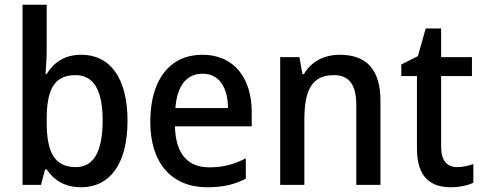

<svg xmlns="http://www.w3.org/2000/svg" viewBox="-20 -780 2037 810"><path d="M177 -568V-760H75V0H153L170 -65H177C208 -20 252 10 323 10C442 10 518 -87 518 -270C518 -453 443 -549 323 -549C253 -549 207 -517 177 -468H172C174 -496 177 -532 177 -568ZM298 -463C376 -463 413 -399 413 -271C413 -142 376 -75 300 -75C209 -75 177 -139 177 -264V-277C177 -398 206 -463 298 -463Z M834 -549C699 -549 614 -447 614 -266C614 -92 704 10 854 10C921 10 968 -1 1017 -26V-112C966 -86 921 -74 863 -74C770 -74 721 -133 718 -247H1042V-307C1042 -452 966 -549 834 -549ZM835 -469C907 -469 941 -408 942 -324H720C727 -419 767 -469 835 -469Z M1413 -549C1349 -549 1293 -521 1262 -467H1256L1243 -539H1162V0H1264V-273C1264 -400 1295 -463 1389 -463C1454 -463 1483 -421 1483 -338V0H1585V-355C1585 -489 1524 -549 1413 -549Z M1908 -75C1866 -75 1841 -103 1841 -159V-459H1971V-539H1841V-660H1776L1743 -543L1673 -508V-459H1739V-154C1739 -32 1797 10 1882 10C1919 10 1953 2 1977 -9V-88C1958 -81 1932 -75 1908 -75Z"/></svg>

Font: Noto Sans Devanagari SemiCondensed Medium
Style: Regular
Weight: 500
Width: 4
Designer: Jelle Bosma - Monotype Design Team
Foundry: Monotype Imaging Inc.
Version: Version 2.004